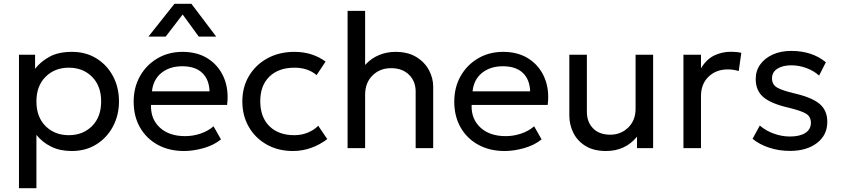

<svg xmlns="http://www.w3.org/2000/svg" viewBox="-20 -777 4410 1007"><path d="M79.5 210V-490H164V-416.5Q194.5 -455 240.8 -480Q287 -505 357.5 -505Q430.5 -505 486 -470.5Q541.5 -436 572.8 -377.2Q604 -318.5 604 -245Q604 -173.5 572.8 -114.2Q541.5 -55 485.8 -20Q430 15 356.5 15Q294 15 248 -8Q202 -31 171 -69.5V210ZM341 -68Q415 -68 462.8 -115.8Q510.5 -163.5 510.5 -245Q510.5 -326.5 462.8 -374.2Q415 -422 341 -422Q267 -422 219 -374.2Q171 -326.5 171 -245Q171 -163.5 218.8 -115.8Q266.5 -68 341 -68Z M945 15Q867 15 807.5 -17.5Q748 -50 714.5 -108.2Q681 -166.5 681 -244Q681 -319 714.5 -378Q748 -437 806 -471Q864 -505 937.5 -505Q1017 -505 1072.8 -468.2Q1128.5 -431.5 1154.8 -368.5Q1181 -305.5 1171 -226.5H772Q769.5 -153 818.2 -108Q867 -63 951 -63Q991.5 -63 1030.8 -76Q1070 -89 1100 -114.5L1139 -46Q1102.5 -16 1048.8 -0.5Q995 15 945 15ZM777 -298H1079Q1077 -360 1040.5 -394.8Q1004 -429.5 936 -429.5Q870 -429.5 826.8 -394.8Q783.5 -360 777 -298ZM758.5 -585 895 -757H984L1114 -585H1022.5L938 -701L849 -585Z M1516.5 15Q1439 15 1379 -18.8Q1319 -52.5 1285 -111.5Q1251 -170.5 1251 -245Q1251 -320.5 1286.2 -379.2Q1321.5 -438 1383.2 -471.5Q1445 -505 1524 -505Q1618.5 -505 1687.5 -454L1640.5 -383Q1595 -422 1524.5 -422Q1441.5 -422 1393.2 -375.5Q1345 -329 1345 -246Q1345 -162.5 1393 -115.2Q1441 -68 1524 -68Q1562 -68 1595 -81.8Q1628 -95.5 1649 -117.5L1696.5 -47.5Q1658 -18 1612 -1.5Q1566 15 1516.5 15Z M1803 0V-720H1895V-436.5Q1927 -471.5 1968 -488.2Q2009 -505 2053 -505Q2119.5 -505 2163.5 -478Q2207.5 -451 2229.8 -409.2Q2252 -367.5 2252 -323V0H2160V-296.5Q2160 -351 2125 -385.2Q2090 -419.5 2031 -419.5Q1972.5 -419.5 1933.8 -381.2Q1895 -343 1895 -280.5V0Z M2626.5 15Q2548.5 15 2489 -17.5Q2429.5 -50 2396 -108.2Q2362.5 -166.5 2362.5 -244Q2362.5 -319 2396 -378Q2429.5 -437 2487.5 -471Q2545.5 -505 2619 -505Q2698.5 -505 2754.2 -468.2Q2810 -431.5 2836.2 -368.5Q2862.5 -305.5 2852.5 -226.5H2453.5Q2451 -153 2499.8 -108Q2548.5 -63 2632.5 -63Q2673 -63 2712.2 -76Q2751.5 -89 2781.5 -114.5L2820.5 -46Q2784 -16 2730.2 -0.5Q2676.5 15 2626.5 15ZM2458.5 -298H2760.5Q2758.5 -360 2722 -394.8Q2685.5 -429.5 2617.5 -429.5Q2551.5 -429.5 2508.2 -394.8Q2465 -360 2458.5 -298Z M3159 15Q3093.5 15 3050.8 -11.5Q3008 -38 2987 -80.5Q2966 -123 2966 -171.5V-490H3058V-191Q3058 -137 3090.5 -103.8Q3123 -70.5 3181 -70.5Q3236.5 -70.5 3275 -108.2Q3313.5 -146 3313.5 -206.5V-490H3405.5V0H3321V-60Q3259 15 3159 15Z M3564.5 0V-490H3656.5V-419Q3686 -467 3726.5 -486.2Q3767 -505.5 3813.5 -505.5Q3843.5 -505.5 3868 -500L3854.5 -404.5Q3825.5 -413 3797.5 -413Q3736 -413 3696.2 -374.8Q3656.5 -336.5 3656.5 -272.5V0Z M4123 14.5Q4064.5 14.5 4013 -2.8Q3961.5 -20 3927 -49L3965 -118.5Q3997 -91 4039 -76Q4081 -61 4123 -61Q4174.5 -61 4203.8 -79.8Q4233 -98.5 4233 -133Q4233 -165 4208 -180.5Q4183 -196 4115 -212.5Q4025 -233 3984.2 -267.2Q3943.5 -301.5 3943.5 -362.5Q3943.5 -405.5 3967.2 -438.8Q3991 -472 4033 -491Q4075 -510 4129.5 -510Q4239.5 -510 4311.5 -450.5L4276 -380.5Q4249.5 -405 4210.2 -419.8Q4171 -434.5 4130 -434.5Q4085 -434.5 4057 -416.5Q4029 -398.5 4029 -366.5Q4029 -333 4056.2 -317.5Q4083.5 -302 4147 -287Q4238.5 -266 4278.8 -232Q4319 -198 4319 -138Q4319 -68.5 4265 -27Q4211 14.5 4123 14.5Z"/></svg>

Font: Geologica Light
Style: Regular
Weight: 300
Designer: Sindre Bremnes, Frode Helland
Foundry: Monokrom Skriftforlag AS
Version: Version 1.010; ttfautohint (v1.8.4.7-5d5b);gftools[0.9.28]